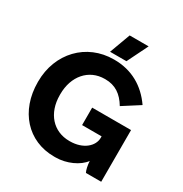

<svg xmlns="http://www.w3.org/2000/svg" viewBox="-203 -1051 1165 1219"><g transform="rotate(30 379.5 -442.0)"><path d="M535 -895H396L340 -743H460ZM364 11H375C455 11 538 -27 575 -78C576 -49 584 -14 592 0H704V-379H419V-251H562V-240C562 -180 501 -123 402 -123H399C281 -123 201 -212 201 -346V-352C201 -484 281 -577 398 -577H402C475 -577 526 -542 566 -475L688 -553C618 -654 518 -713 390 -713H386C186 -713 39 -559 39 -351V-347C39 -136 172 11 364 11Z"/></g></svg>

Font: Fixel Display Bold
Style: Bold
Weight: 700
Designer: AlfaBravo + MacPaw
Foundry: Kyrylo Tkachov, Marchela Mozhyna, Serhii Makarenko, Maria Weinstein, Zakhar Kryvoshyya
Version: Version 1.211